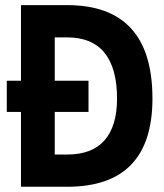

<svg xmlns="http://www.w3.org/2000/svg" viewBox="-20 -713 626 733"><path d="M5.9 -285.6V-404.8H60.1V-693.4H236.3Q562 -693.4 562 -336.9Q562 0 236.3 0H60.1V-285.6ZM189 -123H236.3Q331.5 -123 379.2 -177.5Q426.8 -231.9 426.8 -336.9Q426.8 -452.1 379.2 -511.2Q331.5 -570.3 236.3 -570.3H189V-404.8H317.9V-285.6H189Z"/></svg>

Font: Cascadia Mono
Style: Bold
Weight: 700
Monospace: yes
Designer: Aaron Bell
Foundry: Saja Typeworks
Version: Version 2404.023; ttfautohint (v1.8.4)